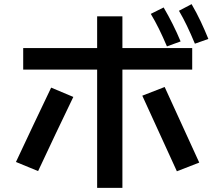

<svg xmlns="http://www.w3.org/2000/svg" viewBox="-20 -869 1040 927"><path d="M921 -658Q901 -706 882.5 -744.5Q864 -783 844 -817L905 -849Q929 -808 949 -765.5Q969 -723 986 -681ZM786 -645Q766 -692 747.5 -729.5Q729 -767 708 -802L770 -833Q817 -753 852 -669ZM449 38V-533H92V-637H449V-790H571V-637H908V-533H571V38ZM834 -42Q792 -133 750.5 -224.5Q709 -316 667 -407L775 -449Q817 -358 858.5 -266.5Q900 -175 942 -84ZM164 -43 57 -87Q99 -177 141.5 -266.5Q184 -356 227 -446L334 -401Q291 -312 248.5 -222.5Q206 -133 164 -43Z"/></svg>

Font: Murecho Medium
Style: Regular
Weight: 500
Designer: Neil Summerour
Foundry: Positype
Version: Version 1.010; ttfautohint (v1.8.3)